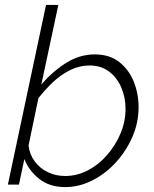

<svg xmlns="http://www.w3.org/2000/svg" viewBox="-20 -750 626 780"><path d="M245 10Q181 10 139 -23.5Q97 -57 79 -104L57 0H12L167 -730H217L148 -407Q195 -461 249.5 -495Q304 -529 365 -529Q425 -529 464.5 -498Q504 -467 523.5 -418Q543 -369 543 -315Q543 -251 517.5 -193Q492 -135 449.5 -89Q407 -43 354 -16.5Q301 10 245 10ZM245 -35Q292 -35 336 -57.5Q380 -80 414.5 -119.5Q449 -159 469.5 -207.5Q490 -256 490 -308Q490 -354 473 -394Q456 -434 423.5 -459Q391 -484 343 -484Q303 -484 265.5 -465.5Q228 -447 196 -417Q164 -387 136 -351L96 -159Q100 -123 121 -94.5Q142 -66 174.5 -50.5Q207 -35 245 -35Z"/></svg>

Font: Raleway Thin Light
Style: Italic
Weight: 300
Italic angle: -12°
Version: Version 4.026